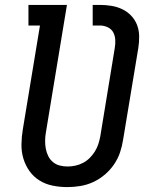

<svg xmlns="http://www.w3.org/2000/svg" viewBox="-20 -755 640 783"><path d="M255 8Q224 8 194.5 2Q165 -4 141 -19Q117 -34 100.5 -57Q84 -80 75.5 -108Q67 -136 67.5 -166.5Q68 -197 73 -227L143 -651H96V-735H253L167 -214Q164 -197 164 -180Q164 -163 167 -147.5Q170 -132 177 -118Q184 -104 196 -94Q208 -84 223.5 -80Q239 -76 256 -76Q271 -76 287.5 -79.5Q304 -83 319 -91Q334 -99 346 -111Q358 -123 367 -137.5Q376 -152 381 -167.5Q386 -183 389 -199L448 -559Q451 -576 450 -593Q449 -610 441.5 -623.5Q434 -637 419 -644Q404 -651 387 -651H358V-735H387Q412 -735 435.5 -731Q459 -727 479.5 -717Q500 -707 515.5 -690.5Q531 -674 539 -653Q547 -632 547.5 -608Q548 -584 544 -559L482 -185Q478 -159 469.5 -133.5Q461 -108 445 -84.5Q429 -61 407 -42.5Q385 -24 360 -12.5Q335 -1 308 3.5Q281 8 255 8Z"/></svg>

Font: Iosevka Etoile Medium
Style: Italic
Weight: 500
Italic angle: -9°
Designer: Belleve Invis
Foundry: Belleve Invis
Version: Version 22.1.2; ttfautohint (v1.8.4)